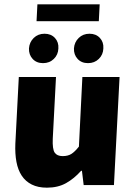

<svg xmlns="http://www.w3.org/2000/svg" viewBox="-20 -856 618 888"><path d="M67 -500H239L224 -214Q222 -166 233 -150Q244 -134 270 -134Q294 -134 310 -144Q326 -154 345 -178L361 -500H533L507 0H367L359 -66H355Q323 -30 285.5 -9Q248 12 197 12Q156 12 127 -2.5Q98 -17 80.5 -43.5Q63 -70 56 -107.5Q49 -145 51 -192ZM179 -564Q149 -564 131 -583.5Q113 -603 114 -632Q116 -661 136 -680.5Q156 -700 186 -700Q216 -700 234 -680.5Q252 -661 250 -632Q249 -603 229 -583.5Q209 -564 179 -564ZM387 -564Q357 -564 339 -583.5Q321 -603 322 -632Q324 -661 344 -680.5Q364 -700 394 -700Q424 -700 442 -680.5Q460 -661 458 -632Q457 -603 437 -583.5Q417 -564 387 -564ZM153 -836H441L437 -758H149Z"/></svg>

Font: Kilde Sans Black
Style: Regular
Weight: 900
Italic angle: -3°
Designer: Paul D. Hunt
Foundry: Adobe Systems Incorporated
Version: Version 1.050;PS Version 1.000;hotconv 1.0.70;makeotf.lib2.5